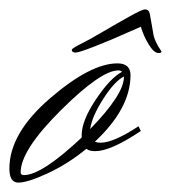

<svg xmlns="http://www.w3.org/2000/svg" viewBox="-26 -389 364 409"><path d="M317 -281 318 -279Q318 -276 312 -276Q302 -276 291 -294Q280 -312 274 -332L242 -318Q211 -304 176.5 -290.5Q142 -277 135 -277Q131 -277 129 -278.5Q127 -280 127 -282V-283Q127 -286 151 -298Q160 -302 191.5 -320.5Q223 -339 250 -354Q277 -369 283 -369Q291 -369 293 -360Q295 -350 297.5 -335Q300 -320 301 -314.5Q302 -309 306 -300Q310 -291 317 -281ZM238 -225V-226Q218 -216 194 -178.5Q170 -141 166 -114Q238 -188 238 -225ZM25 -16Q63 -16 148 -96V-101Q148 -132 178.5 -177.5Q209 -223 234 -236Q231 -239 226 -239Q189 -239 103.5 -154Q18 -69 18 -22Q18 -16 25 -16ZM-6 -30Q-6 -105 80.5 -179.5Q167 -254 224 -254Q252 -254 252 -229Q252 -158 176 -87Q182 -85 188 -85Q216 -85 269 -120L274 -110Q210 -67 177 -67Q164 -67 158 -72Q119 -40 76 -20Q33 0 13 0Q-6 0 -6 -30Z"/></svg>

Font: Herr Von Muellerhoff
Style: Regular
Weight: 400
Designer: Alejandro Paul
Foundry: Alejandro Paul
Version: Version 1.000